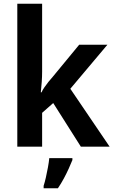

<svg xmlns="http://www.w3.org/2000/svg" viewBox="-20 -780 606 1021"><path d="M204 -399Q204 -373 202 -344.5Q200 -316 197 -289H201Q206 -301 216 -315.5Q226 -330 237.5 -344.5Q249 -359 260 -371L401 -542H551L354 -308L563 0H410L263 -232L204 -180V0H72V-760H204ZM365 71Q357 91 345.5 116.5Q334 142 319.5 169Q305 196 288 221H212V208Q218 190 224 163.5Q230 137 235 109.5Q240 82 242 61H365Z"/></svg>

Font: Noto Sans Display SemiBold
Style: Regular
Weight: 600
Designer: Monotype Design Team
Foundry: Monotype Imaging Inc.
Version: Version 2.003